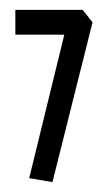

<svg xmlns="http://www.w3.org/2000/svg" viewBox="-20 -369 220 388"><path d="M11 -349V-299H110L39 -9L86 -1L167 -324L147 -349Z"/></svg>

Font: Astronomicon
Style: Regular
Weight: 400
Version: Version 1.1